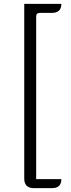

<svg xmlns="http://www.w3.org/2000/svg" viewBox="-20 -809 371 998"><path d="M156 169Q106 169 106 119V-789H299Q299 -742 249 -742H187Q168 -742 168 -723V122H299Q299 169 250 169Z"/></svg>

Font: Swei Half Moon CJK TC
Style: DemiLight
Weight: 350
Version: Version 2.125